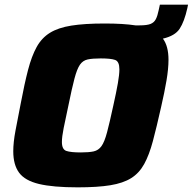

<svg xmlns="http://www.w3.org/2000/svg" viewBox="-20 -797 828 825"><path d="M314 8Q208 8 147.5 -6.5Q87 -21 62 -55Q37 -89 37 -147Q37 -185 46.5 -235.5Q56 -286 69 -352Q85 -437 100.5 -496.5Q116 -556 137.5 -595Q159 -634 194.5 -656Q230 -678 286.5 -687Q343 -696 429 -696Q510 -696 562 -688H580Q611 -688 626.5 -694Q642 -700 649.5 -714.5Q657 -729 662 -754L667 -777H788L785 -762Q772 -704 752 -673.5Q732 -643 680 -631Q704 -599 704 -540Q704 -502 695.5 -451.5Q687 -401 672 -336Q653 -251 637 -191Q621 -131 599.5 -92Q578 -53 543.5 -31.5Q509 -10 454 -1Q399 8 314 8ZM327 -142Q362 -142 382.5 -146.5Q403 -151 416 -169Q429 -187 440 -228.5Q451 -270 467 -344Q480 -402 486.5 -439.5Q493 -477 493 -499Q493 -533 474.5 -539.5Q456 -546 413 -546Q377 -546 356.5 -541.5Q336 -537 323.5 -519Q311 -501 300 -459.5Q289 -418 274 -344Q261 -284 253.5 -246.5Q246 -209 246 -187Q246 -155 265 -148.5Q284 -142 327 -142Z"/></svg>

Font: Saira ExtraBold
Style: Italic
Weight: 800
Italic angle: -12°
Designer: Hector Gatti with collaboration of the Omnibus-Type team
Foundry: Omnibus-Type
Version: Version 1.100; ttfautohint (v1.8.3)